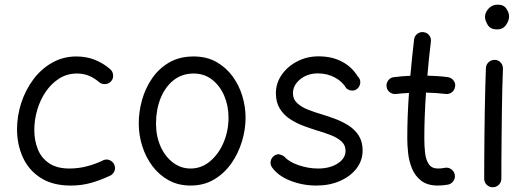

<svg xmlns="http://www.w3.org/2000/svg" viewBox="-20 -768 2257 825"><path d="M457.5 -418.9Q447.8 -407.7 432.4 -406.7Q417 -405.8 405.8 -415Q385.3 -433.1 361.8 -442.6Q338.4 -452.1 310.5 -452.1Q269 -452.1 235.4 -431.2Q201.7 -410.2 177.5 -375.2Q153.3 -340.3 140.4 -297.1Q127.4 -253.9 127.4 -209Q127.4 -164.1 142.6 -126.5Q157.7 -88.9 191.2 -66.4Q224.6 -43.9 278.3 -43.9Q318.8 -43.9 356.4 -54.2Q394 -64.5 426.3 -80.6Q440.4 -85.4 454.1 -78.4Q467.8 -71.3 472.2 -57.1Q477.1 -43 470 -29.5Q462.9 -16.1 448.7 -11.2Q409.2 7.3 369.4 18.3Q329.6 29.3 283.7 29.3Q206.1 29.3 154.8 -3.7Q103.5 -36.6 78.4 -91.6Q53.2 -146.5 53.2 -212.4Q53.2 -270 71.3 -325.7Q89.4 -381.3 123 -426.5Q156.7 -471.7 203.9 -498.5Q251 -525.4 308.6 -525.4Q351.1 -525.4 387.5 -511Q423.8 -496.6 453.6 -470.7Q464.8 -460.9 466.1 -445.6Q467.3 -430.2 457.5 -418.9Z M812 -525.4Q867.7 -525.4 909.4 -502Q951.2 -478.5 979.2 -440.2Q1007.3 -401.9 1021.2 -355.5Q1035.2 -309.1 1035.2 -262.7Q1035.2 -211.4 1019.5 -159.9Q1003.9 -108.4 973.9 -65.7Q943.8 -22.9 899.9 3.2Q856 29.3 798.8 29.3Q746.1 29.3 704.8 6.6Q663.6 -16.1 635 -54.2Q606.4 -92.3 591.3 -139.9Q576.2 -187.5 576.2 -237.3Q576.2 -288.6 590.6 -339.4Q605 -390.1 634.3 -432.4Q663.6 -474.6 707.8 -500Q752 -525.4 812 -525.4ZM812 -452.1Q761.7 -452.1 725.3 -422.9Q689 -393.6 669.7 -345Q650.4 -296.4 650.4 -237.3Q650.4 -182.6 669.9 -138.9Q689.5 -95.2 723.1 -69.6Q756.8 -43.9 798.8 -43.9Q845.2 -43.9 882.1 -74.5Q918.9 -105 940.4 -155Q961.9 -205.1 961.9 -262.7Q961.9 -313.5 943.4 -356.7Q924.8 -399.9 891.1 -426Q857.4 -452.1 812 -452.1Z M1518.6 -390.1Q1509.3 -379.4 1495.4 -378.9Q1481.4 -378.4 1468.8 -387.7Q1451.7 -417.5 1418.7 -435.1Q1385.7 -452.6 1346.2 -452.6Q1300.8 -452.6 1269.8 -427.2Q1238.8 -401.9 1238.8 -367.2Q1238.8 -341.3 1257.3 -324.5Q1275.9 -307.6 1304 -296.6Q1332 -285.6 1361.8 -276.9Q1389.6 -268.6 1420.4 -257.1Q1451.2 -245.6 1478 -228.5Q1504.9 -211.4 1521.5 -185.3Q1538.1 -159.2 1538.1 -121.6Q1538.1 -78.1 1511.7 -43.9Q1485.4 -9.8 1440.4 9.8Q1395.5 29.3 1339.4 29.3Q1280.3 29.3 1227.5 8.5Q1174.8 -12.2 1148.9 -48.8Q1140.1 -61.5 1143.3 -76.2Q1146.5 -90.8 1158.7 -99.1Q1170.9 -107.4 1182.6 -104.2Q1194.3 -101.1 1202.1 -94.7Q1221.7 -72.3 1263.2 -58.1Q1304.7 -43.9 1346.7 -43.9Q1397.5 -43.9 1431.2 -65.7Q1464.8 -87.4 1464.8 -120.1Q1464.8 -145 1446.8 -160.9Q1428.7 -176.8 1401.1 -187.5Q1373.5 -198.2 1344.7 -206.5Q1316.4 -215.3 1285.2 -226.8Q1253.9 -238.3 1226.6 -256.1Q1199.2 -273.9 1182.4 -301Q1165.5 -328.1 1165.5 -367.2Q1165.5 -411.1 1190.7 -447Q1215.8 -482.9 1257.6 -504.4Q1299.3 -525.9 1348.6 -525.9Q1406.2 -525.9 1449 -503.4Q1491.7 -481 1516.6 -440.4Q1527.8 -430.2 1528.1 -415.5Q1528.3 -400.9 1518.6 -390.1Z M1935.5 -396Q1933.6 -380.9 1921.6 -371.6Q1909.7 -362.3 1895 -364.3Q1855 -369.1 1810.5 -370.1Q1807.1 -321.3 1805.2 -272.2Q1803.2 -223.1 1803.2 -173.3Q1803.2 -142.1 1806.4 -112.3Q1809.6 -82.5 1822 -63.2Q1834.5 -43.9 1861.8 -43.9Q1875.5 -43.9 1891.6 -46.9Q1906.2 -49.8 1918.7 -41Q1931.2 -32.2 1934.1 -17.6Q1937 -2.9 1928.2 9.8Q1919.4 22.5 1904.8 25.4Q1893.1 27.3 1882.3 28.3Q1871.6 29.3 1861.8 29.3Q1816.4 29.3 1789.8 8.5Q1763.2 -12.2 1750.2 -44.2Q1737.3 -76.2 1733.6 -110.8Q1730 -145.5 1730 -173.3Q1730 -222.7 1731.9 -271.5Q1733.9 -320.3 1737.3 -368.7Q1709 -367.2 1681.6 -364.3Q1667 -362.3 1654.8 -371.6Q1642.6 -380.9 1641.1 -396Q1639.2 -410.6 1648.4 -422.9Q1657.7 -435.1 1672.9 -436.5Q1706.5 -440.9 1743.2 -442.4Q1746.6 -481.4 1750.7 -520.5Q1754.9 -559.6 1759.3 -598.1Q1760.7 -612.8 1772.7 -622.3Q1784.7 -631.8 1799.8 -629.9Q1814.5 -628.4 1824 -616.5Q1833.5 -604.5 1831.5 -589.4Q1827.1 -552.7 1823.2 -516.1Q1819.3 -479.5 1816.4 -442.9Q1838.9 -442.4 1860.8 -440.9Q1882.8 -439.5 1904.3 -436.5Q1918.9 -434.6 1928.5 -422.6Q1938 -410.6 1935.5 -396Z M2064 -694.8Q2064 -714.8 2079.6 -731.4Q2095.2 -748 2118.7 -748Q2145 -748 2156.2 -730.2Q2167.5 -712.4 2167.5 -698.2Q2167.5 -679.2 2154.1 -660.4Q2140.6 -641.6 2116.2 -641.6Q2086.9 -641.6 2075.4 -661.4Q2064 -681.2 2064 -694.8ZM2106.4 -510.7Q2121.6 -510.3 2131.6 -499Q2141.6 -487.8 2141.1 -472.2Q2139.6 -438.5 2138.4 -390.1Q2137.2 -341.8 2136.5 -286.9Q2135.7 -231.9 2135.3 -177.7Q2134.8 -123.5 2134.5 -77.1Q2134.3 -30.8 2134.3 0Q2134.3 15.1 2123.5 25.9Q2112.8 36.6 2097.2 36.6Q2082 36.6 2071.3 25.9Q2060.5 15.1 2060.5 0Q2060.5 -30.8 2060.8 -77.4Q2061 -124 2061.5 -178.5Q2062 -232.9 2063 -288.1Q2064 -343.3 2065.2 -392.1Q2066.4 -440.9 2067.9 -476.1Q2068.8 -491.2 2080.1 -501.2Q2091.3 -511.2 2106.4 -510.7Z"/></svg>

Font: Mikhak-DS2-FD Regular
Style: Regular
Weight: 400
Designer: Amin Abedi
Version: Version 3.4